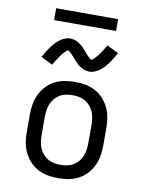

<svg xmlns="http://www.w3.org/2000/svg" viewBox="-98 -976 796 1053"><g transform="rotate(10 300.0 -450.0)"><path d="M300 8Q271 8 242.5 3Q214 -2 188 -15.5Q162 -29 142 -50.5Q122 -72 109.5 -98Q97 -124 92 -152.5Q87 -181 87 -210V-310Q87 -339 92 -367.5Q97 -396 109.5 -422Q122 -448 142 -469.5Q162 -491 188 -504.5Q214 -518 242.5 -523Q271 -528 300 -528Q329 -528 357.5 -523Q386 -518 412 -504.5Q438 -491 458 -469.5Q478 -448 490.5 -422Q503 -396 508 -367.5Q513 -339 513 -310V-210Q513 -181 508 -152.5Q503 -124 490.5 -98Q478 -72 458 -50.5Q438 -29 412 -15.5Q386 -2 357.5 3Q329 8 300 8ZM300 -66Q318 -66 336.5 -69.5Q355 -73 371 -82.5Q387 -92 399 -106.5Q411 -121 418 -138Q425 -155 427.5 -173.5Q430 -192 430 -210V-310Q430 -328 427.5 -346.5Q425 -365 418 -382Q411 -399 399 -413.5Q387 -428 371 -437.5Q355 -447 336.5 -450.5Q318 -454 300 -454Q282 -454 263.5 -450.5Q245 -447 229 -437.5Q213 -428 201 -413.5Q189 -399 182 -382Q175 -365 172.5 -346.5Q170 -328 170 -310V-210Q170 -192 172.5 -173.5Q175 -155 182 -138Q189 -121 201 -106.5Q213 -92 229 -82.5Q245 -73 263.5 -69.5Q282 -66 300 -66ZM367 -597Q361 -597 355.5 -598Q350 -599 345 -600Q340 -601 335.5 -603Q331 -605 326 -607.5Q321 -610 317 -612.5Q313 -615 308.5 -618.5Q304 -622 300 -625.5Q296 -629 292 -633Q288 -637 284.5 -641Q281 -645 278 -648.5Q275 -652 271.5 -656Q268 -660 264 -664.5Q260 -669 256 -673Q252 -677 249 -680Q246 -683 241.5 -687Q237 -691 234 -691Q228 -691 224.5 -687.5Q221 -684 215.5 -678.5Q210 -673 208 -670.5Q206 -668 203 -664.5Q200 -661 196.5 -656.5Q193 -652 190 -647.5Q187 -643 183.5 -637.5Q180 -632 176 -626Q172 -620 168 -613Q164 -606 160 -599L95 -631Q105 -649 114.5 -664.5Q124 -680 133 -692Q142 -704 151.5 -714.5Q161 -725 174 -735Q187 -745 202 -751.5Q217 -758 233 -758Q239 -758 244.5 -757Q250 -756 255 -755Q260 -754 264.5 -752Q269 -750 274 -747.5Q279 -745 283 -742.5Q287 -740 291.5 -736.5Q296 -733 300 -729.5Q304 -726 308 -722Q312 -718 315.5 -714Q319 -710 322 -706.5Q325 -703 328.5 -699Q332 -695 336 -690.5Q340 -686 344 -682Q348 -678 351 -675Q354 -672 358.5 -668Q363 -664 366 -664Q372 -664 375.5 -667.5Q379 -671 384.5 -676.5Q390 -682 392 -684.5Q394 -687 397 -690.5Q400 -694 403.5 -698.5Q407 -703 410 -707.5Q413 -712 416.5 -717.5Q420 -723 424 -729Q428 -735 432 -742Q436 -749 440 -756L505 -724Q495 -706 485.5 -690.5Q476 -675 467 -663Q458 -651 448.5 -640.5Q439 -630 426 -620Q413 -610 398 -603.5Q383 -597 367 -597ZM128 -842V-908H473V-842Z"/></g></svg>

Font: Iosevka HT Extended
Style: Regular
Weight: 400
Width: 7
Monospace: yes
Designer: Belleve Invis
Foundry: Belleve Invis
Version: Version 32.3.0; ttfautohint (v1.8.4)